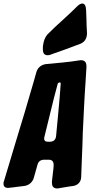

<svg xmlns="http://www.w3.org/2000/svg" viewBox="-30 -1076 513 1088"><path d="M275 -773C319 -788 363 -804 407 -821L426 -828C453 -840 463 -861 463 -890L462 -906C461 -925 460 -945 460 -964L458 -1017C457 -1043 450 -1056 436 -1056C427 -1056 417 -1050 404 -1037L400 -1033C363 -996 323 -961 280 -921L239 -881C225 -865 217 -844 214 -819C213 -816 213 -811 213 -805V-795C213 -774 222 -763 240 -763C245 -763 250 -764 256 -766ZM313 -11C333 -14 351 -17 368 -20L384 -22C411 -26 429 -45 430 -72L434 -179C435 -204 436 -228 437 -251L439 -321C444 -418 448 -519 455 -615L460 -697C460 -720 454 -735 427 -735L422 -734H420C389 -729 358 -725 327 -722L232 -713C205 -710 184 -694 176 -667L162 -617C130 -507 87 -360 58 -268L-8 -48C-11 -43 -10 -38 -10 -34C-10 -18 1 -11 16 -11L21 -12H23L42 -14C59 -17 78 -18 98 -21L106 -22C133 -25 155 -43 162 -70L182 -141C187 -161 200 -171 221 -171H246C267 -171 274 -159 274 -140L273 -123L264 -46C264 -23 269 -8 296 -8L301 -9H303ZM308 -522C304 -483 301 -447 298 -412C295 -383 293 -355 290 -328L288 -306C286 -285 275 -274 255 -273H240C225 -273 220 -281 220 -292C220 -293 221 -297 222 -302L276 -522L297 -601C298 -605 302 -608 307 -609C312 -609 314 -607 314 -602Z"/></svg>

Font: Bangerz
Style: Bold
Weight: 700
Designer: vernon adams
Foundry: Vernon Adams
Version: Version 2.10;December 28, 2023;FontCreator 13.0.0.2683 64-bi